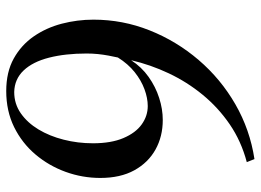

<svg xmlns="http://www.w3.org/2000/svg" viewBox="-128 -678 817 601"><g transform="rotate(90 280.5 -377.5)"><path d="M265 11.5Q205.5 11.5 163.2 -12Q121 -35.5 94 -74.5Q67 -113.5 54.2 -162.2Q41.5 -211 41.5 -261.5Q41.5 -353 75 -437.2Q108.5 -521.5 167.8 -590.8Q227 -660 306.5 -705.8Q386 -751.5 478 -765.5L487.5 -741.5Q421.5 -724 369 -688Q316.5 -652 276.5 -603.2Q236.5 -554.5 209.5 -497.2Q182.5 -440 168.5 -379.5Q190 -412.5 220.8 -434.2Q251.5 -456 286.5 -467.2Q321.5 -478.5 355.5 -478.5Q407 -478.5 448 -455.8Q489 -433 513 -389.5Q537 -346 537 -283Q537 -227 518 -174.5Q499 -122 463.5 -80Q428 -38 377.8 -13.2Q327.5 11.5 265 11.5ZM268 -13.5Q305 -13.5 334.5 -34Q364 -54.5 385 -89.2Q406 -124 417.2 -168.2Q428.5 -212.5 428.5 -260Q428.5 -317 412.2 -355.2Q396 -393.5 369.5 -412.5Q343 -431.5 312 -431.5Q287 -431.5 259.2 -421.2Q231.5 -411 205.8 -390.5Q180 -370 160 -338Q157 -324.5 154 -308.5Q151 -292.5 149.2 -275.2Q147.5 -258 147.5 -240Q147.5 -173.5 160.5 -122.5Q173.5 -71.5 200.5 -43Q227.5 -14.5 268 -13.5Z"/></g></svg>

Font: Merriweather 144pt
Style: Italic
Weight: 400
Italic angle: -7.8°
Version: Version 2.101